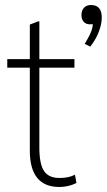

<svg xmlns="http://www.w3.org/2000/svg" viewBox="-20 -736 426 766"><path d="M99 -135V-466H9V-500H99V-638L133 -651H137V-500H277V-466H137V-147Q137 -82 155.5 -54Q174 -26 217 -26Q255 -26 279 -39L285 -6Q253 10 217 10Q99 10 99 -135ZM386 -666Q386 -639 373.5 -607.5Q361 -576 340 -550L318 -561Q320 -565 329.5 -581Q339 -597 344.5 -612Q350 -627 350 -640Q347 -639 338 -639Q323 -639 314 -649Q305 -659 305 -676Q305 -694 315 -705Q325 -716 343 -716Q386 -716 386 -666Z"/></svg>

Font: Sarabun Thin
Style: Regular
Weight: 250
Designer: Suppakit Chalermlarp | Katatrad Co.,Ltd.
Foundry: Cadson Demak Co.,Ltd.
Version: Version 1.000; ttfautohint (v1.6)